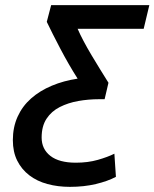

<svg xmlns="http://www.w3.org/2000/svg" viewBox="-20 -542 601 747"><path d="M252 185Q205 185 164.5 174Q124 163 94 140Q64 117 47 83Q30 49 30 3Q30 -47 48.5 -88Q67 -129 101 -159Q135 -189 181.5 -208.5Q228 -228 282 -236Q247 -291 215 -352Q183 -413 162 -457L179 -522H561L539 -430H282Q291 -409 305 -382.5Q319 -356 336 -327.5Q353 -299 370 -271.5Q387 -244 402 -220L387 -156H365Q324 -156 284.5 -149Q245 -142 212.5 -125.5Q180 -109 161 -80Q142 -51 142 -7Q142 38 176 64.5Q210 91 275 91Q322 91 360.5 80Q399 69 425 56L431 146Q399 163 353 174Q307 185 252 185Z"/></svg>

Font: Ubuntu Sans Mono Medium
Style: Italic
Weight: 500
Italic angle: -13.5°
Monospace: yes
Designer: Dalton Maag Ltd
Foundry: Dalton Maag Ltd
Version: Version 1.006